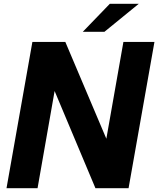

<svg xmlns="http://www.w3.org/2000/svg" viewBox="-20 -982 826 1002"><path d="M176 0H14L149 -763H321L535 -258L624 -763H786L651 0H478L265 -507ZM525 -816H412L553 -962H704Z"/></svg>

Font: Open Sauce One ExtraBold Italic
Style: Regular
Weight: 800
Italic angle: -10°
Designer: Alfredo Marco Pradil
Foundry: Creative Sauce Fz LLC
Version: Version 1.477